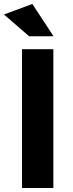

<svg xmlns="http://www.w3.org/2000/svg" viewBox="-34 -948 367 968"><path d="M113 -765 -14 -875 129 -928 236 -765ZM77 0V-700H235V0Z"/></svg>

Font: Montserrat Semi Bold
Style: Regular
Weight: 600
Designer: Julieta Ulanovsky
Foundry: Julieta Ulanovsky
Version: Version 3.001 September 28, 2015